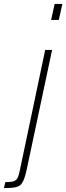

<svg xmlns="http://www.w3.org/2000/svg" viewBox="-113 -763 336 973"><path d="M146 -662 164 -743H203L185 -662ZM-93 190 -86 160Q-59 160 -45 156Q-31 152 -24.5 139.5Q-18 127 -13 103L116 -510H151L23 93Q17 121 11 138.5Q5 156 -2.5 166.5Q-10 177 -22 182Q-34 187 -51 188.5Q-68 190 -93 190Z"/></svg>

Font: Saira Condensed Thin
Style: Italic
Weight: 250
Width: 3
Italic angle: -12°
Designer: Hector Gatti with collaboration of the Omnibus-Type team
Foundry: Omnibus-Type
Version: Version 1.101